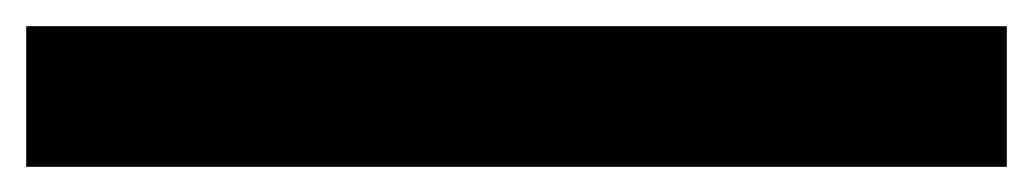

<svg xmlns="http://www.w3.org/2000/svg" viewBox="-30 15 796 148"><path d="M746.1 35.2V143.6H-9.8V35.2Z"/></svg>

Font: Goblin One
Style: Regular
Weight: 400
Designer: Riccardo De Franceschi
Foundry: Sorkin Type Co.
Version: Version 1.001